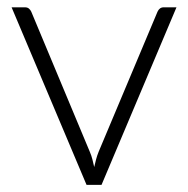

<svg xmlns="http://www.w3.org/2000/svg" viewBox="-20 -518 527 538"><path d="M264.5 0H222.5L12.5 -497.5H50Q57 -497.5 61.2 -493.8Q65.5 -490 67.5 -485.5L231.5 -93Q236.5 -81.5 239 -71Q241.5 -60.5 244 -50Q246.5 -60.5 249.2 -71.2Q252 -82 256.5 -93L421.5 -485.5Q424 -491 428.2 -494.2Q432.5 -497.5 438.5 -497.5H474.5Z"/></svg>

Font: o
Style: Regular
Weight: 300
Designer: Lukasz Dziedzic
Foundry: Lukasz Dziedzic
Version: Version 1.104; Western+Polish opensource; ttfautohint (v1.8.